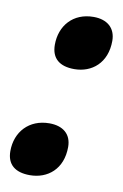

<svg xmlns="http://www.w3.org/2000/svg" viewBox="-72 -604 422 659"><g transform="rotate(10 139.0 -274.5)"><path d="M166 -373C227 -373 278 -414 278 -491C278 -536 248 -561 201 -561C129 -561 86 -510 86 -444C86 -396 115 -373 166 -373ZM79 12C141 12 192 -29 192 -106C192 -151 162 -175 115 -175C44 -175 -1 -125 -1 -58C-1 -11 28 12 79 12Z"/></g></svg>

Font: Noto Sans Condensed Black
Style: Italic
Weight: 900
Width: 3
Italic angle: -12°
Designer: Monotype Design Team
Foundry: Monotype Imaging Inc.
Version: Version 2.013